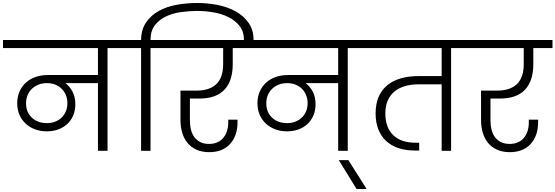

<svg xmlns="http://www.w3.org/2000/svg" viewBox="-49 -1007 3709 1282"><path d="M265 -185Q295 -185 320 -195Q345 -205 363 -222.5Q381 -240 391 -264.5Q401 -289 401 -318Q401 -347 391 -371.5Q381 -396 363 -414Q345 -432 320 -442Q295 -452 265 -452Q234 -452 208.5 -442Q183 -432 164.5 -414.5Q146 -397 135.5 -372Q125 -347 125 -317Q125 -258 163.5 -221.5Q202 -185 265 -185ZM-29 -740H810V-686H669V0H605V-452H388Q417 -430 435.5 -394.5Q454 -359 454 -311Q454 -269 439.5 -235.5Q425 -202 399.5 -178.5Q374 -155 339 -142.5Q304 -130 264 -130Q221 -130 185 -143.5Q149 -157 122.5 -181.5Q96 -206 81 -240.5Q66 -275 66 -317Q66 -361 81.5 -396Q97 -431 124 -455.5Q151 -480 188.5 -493Q226 -506 270 -506H605V-686H-29Z M956 0H893V-686H752V-740H893Q894 -810 926.5 -857.5Q959 -905 1011.5 -934Q1064 -963 1131 -975Q1198 -987 1268 -987Q1338 -987 1405.5 -973.5Q1473 -960 1526 -930Q1579 -900 1611.5 -853.5Q1644 -807 1644 -741V-724H1580V-740Q1580 -796 1550.5 -833.5Q1521 -871 1475 -893.5Q1429 -916 1374 -925Q1319 -934 1268 -934Q1217 -934 1161.5 -926.5Q1106 -919 1060.5 -898Q1015 -877 985.5 -839Q956 -801 956 -740H1097V-686H956Z M1039 -740H1633V-686H1505V-579Q1505 -467 1449.5 -408Q1394 -349 1282 -349H1219V-203Q1219 -169 1226.5 -140Q1234 -111 1250 -90Q1266 -69 1290 -57.5Q1314 -46 1347 -46Q1407 -46 1441 -85.5Q1475 -125 1475 -191V-208H1537V-192Q1537 -100 1487 -45.5Q1437 9 1348 9Q1300 9 1264 -7Q1228 -23 1204 -51.5Q1180 -80 1168 -119.5Q1156 -159 1156 -206V-402H1263Q1350 -402 1395.5 -445.5Q1441 -489 1441 -579V-686H1039Z M1869 -185Q1899 -185 1924 -195Q1949 -205 1967 -222.5Q1985 -240 1995 -264.5Q2005 -289 2005 -318Q2005 -347 1995 -371.5Q1985 -396 1967 -414Q1949 -432 1924 -442Q1899 -452 1869 -452Q1838 -452 1812.5 -442Q1787 -432 1768.5 -414.5Q1750 -397 1739.5 -372Q1729 -347 1729 -317Q1729 -258 1767.5 -221.5Q1806 -185 1869 -185ZM1575 -740H2414V-686H2273V0H2209V-452H1992Q2021 -430 2039.5 -394.5Q2058 -359 2058 -311Q2058 -269 2043.5 -235.5Q2029 -202 2003.5 -178.5Q1978 -155 1943 -142.5Q1908 -130 1868 -130Q1825 -130 1789 -143.5Q1753 -157 1726.5 -181.5Q1700 -206 1685 -240.5Q1670 -275 1670 -317Q1670 -361 1685.5 -396Q1701 -431 1728 -455.5Q1755 -480 1792.5 -493Q1830 -506 1874 -506H2209V-686H1575Z M2213 62H2277L2399 255H2332Z M2356 -740H3104V-686H2963V0H2900V-444H2747Q2696 -444 2655 -432Q2614 -420 2585 -396Q2556 -372 2540 -335.5Q2524 -299 2524 -249Q2524 -156 2576 -105Q2628 -54 2727 -54H2750V-2H2719Q2660 -2 2612 -18Q2564 -34 2530 -65Q2496 -96 2477.5 -142.5Q2459 -189 2459 -250Q2459 -315 2480 -362Q2501 -409 2539 -439.5Q2577 -470 2629.5 -484.5Q2682 -499 2745 -499H2900V-686H2356Z M3046 -740H3640V-686H3512V-579Q3512 -467 3456.5 -408Q3401 -349 3289 -349H3226V-203Q3226 -169 3233.5 -140Q3241 -111 3257 -90Q3273 -69 3297 -57.5Q3321 -46 3354 -46Q3414 -46 3448 -85.5Q3482 -125 3482 -191V-208H3544V-192Q3544 -100 3494 -45.5Q3444 9 3355 9Q3307 9 3271 -7Q3235 -23 3211 -51.5Q3187 -80 3175 -119.5Q3163 -159 3163 -206V-402H3270Q3357 -402 3402.5 -445.5Q3448 -489 3448 -579V-686H3046Z"/></svg>

Font: SVN-Poppins Light
Style: Regular
Weight: 300
Designer: Ninad Kale (Devanagari), Jonny Pinhorn (Latin)
Foundry: Indian Type Foundry
Version: Version 3.002 2017; ttfautohint (v1.8.3)